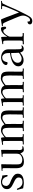

<svg xmlns="http://www.w3.org/2000/svg" viewBox="1860 -2444 785 4544"><g transform="rotate(-90 2252.0 -171.5)"><path d="M414 -143Q414 -98 394 -69.5Q374 -41 342 -26Q310 -11 272 -5Q234 1 198 1Q165 1 132.5 -6Q100 -13 67 -16Q60 -43 53.5 -70Q47 -97 39 -123Q38 -126 34.5 -137Q31 -148 31 -149Q31 -157 36 -160.5Q41 -164 48 -164Q55 -164 58 -159Q64 -152 68.5 -140Q73 -128 77 -119Q85 -103 91 -94.5Q97 -86 110 -73Q149 -32 207 -32Q239 -32 265.5 -39Q292 -46 308 -65.5Q324 -85 324 -122Q324 -154 304 -175.5Q284 -197 252.5 -214Q221 -231 186 -247Q151 -263 119.5 -282.5Q88 -302 68 -330Q48 -358 48 -398Q48 -447 73.5 -478Q99 -509 139 -524.5Q179 -540 222 -540Q250 -540 272.5 -533Q295 -526 320 -517Q328 -514 336 -513Q344 -512 352 -512Q357 -512 361 -512Q365 -512 369 -513Q372 -495 374.5 -476.5Q377 -458 379 -439Q380 -432 381.5 -422.5Q383 -413 383 -405Q383 -398 380 -390.5Q377 -383 368 -383Q361 -383 356.5 -384.5Q352 -386 349 -393Q344 -403 340.5 -414.5Q337 -426 333 -436Q320 -471 288 -492.5Q256 -514 219 -514Q172 -514 148 -486.5Q124 -459 124 -413Q124 -397 132.5 -382Q141 -367 152 -356Q173 -336 201.5 -325Q230 -314 256 -303Q290 -288 326.5 -267Q363 -246 388.5 -216Q414 -186 414 -143Z M1064 -27Q1064 -15 1046.5 -9Q1029 -3 1008 -1Q987 1 978 1Q944 1 924 -26Q904 -53 894 -82Q860 -39 809 -18Q758 3 703 3Q613 3 578.5 -43.5Q544 -90 544 -175Q544 -250 544.5 -325.5Q545 -401 546 -476Q546 -506 517 -506Q509 -506 501 -505Q493 -504 485 -504Q482 -504 480.5 -507.5Q479 -511 479 -513Q479 -524 489 -525Q524 -529 559.5 -530.5Q595 -532 630 -536Q638 -528 638 -516Q638 -491 637 -465Q636 -439 636 -413Q635 -352 634.5 -290.5Q634 -229 634 -167Q634 -148 635 -126.5Q636 -105 643 -87Q654 -59 684.5 -47.5Q715 -36 743 -36Q774 -36 805.5 -47.5Q837 -59 859.5 -81.5Q882 -104 885 -138Q887 -155 887.5 -172.5Q888 -190 888 -207L887 -479Q887 -492 878.5 -498Q870 -504 859 -504Q849 -504 839.5 -503Q830 -502 820 -502Q811 -502 811 -512Q811 -522 820 -523Q832 -525 845 -525.5Q858 -526 871 -527L940 -534Q947 -535 954.5 -536Q962 -537 969 -537Q974 -537 976 -531.5Q978 -526 978 -523Q975 -306 975 -90Q975 -65 986.5 -49Q998 -33 1025 -33Q1033 -33 1039.5 -35Q1046 -37 1053 -37Q1064 -37 1064 -27Z M1985 -13Q1985 1 1974 1Q1946 1 1917 -1Q1888 -3 1859 -3Q1830 -3 1800.5 -1Q1771 1 1742 1Q1738 1 1736.5 -4Q1735 -9 1735 -12Q1735 -21 1744.5 -23Q1754 -25 1765.5 -24Q1777 -23 1783 -23Q1797 -23 1806 -30Q1815 -37 1815 -51Q1815 -118 1816.5 -184Q1818 -250 1818 -316Q1818 -327 1818 -338Q1818 -349 1817 -360Q1816 -384 1814.5 -409.5Q1813 -435 1806 -457.5Q1799 -480 1782 -494Q1765 -508 1733 -508Q1710 -508 1682.5 -494.5Q1655 -481 1630 -463Q1605 -445 1588 -429Q1590 -415 1590 -400.5Q1590 -386 1590 -372Q1590 -343 1590.5 -313.5Q1591 -284 1591 -255Q1591 -204 1590.5 -153Q1590 -102 1590 -51Q1590 -36 1603 -30Q1616 -24 1629 -24Q1637 -24 1645.5 -25Q1654 -26 1661 -26Q1666 -26 1667.5 -21Q1669 -16 1669 -13Q1669 -8 1666 -3.5Q1663 1 1657 1Q1629 1 1600.5 -1Q1572 -3 1543 -3Q1515 -3 1486 -1Q1457 1 1428 1Q1424 1 1422 -4Q1420 -9 1420 -12Q1420 -20 1428 -23Q1436 -25 1447.5 -24Q1459 -23 1467 -23Q1481 -23 1490.5 -29.5Q1500 -36 1500 -51V-306Q1500 -327 1499.5 -358Q1499 -389 1495.5 -419.5Q1492 -450 1484 -468Q1477 -486 1460.5 -496Q1444 -506 1424 -506Q1398 -506 1371 -493Q1344 -480 1320 -461Q1296 -442 1279 -423V-52Q1279 -37 1290 -30.5Q1301 -24 1314 -24Q1322 -24 1330 -25.5Q1338 -27 1345 -27Q1349 -27 1350 -21.5Q1351 -16 1351 -14Q1351 -9 1348.5 -4.5Q1346 0 1340 0Q1321 0 1302 -1.5Q1283 -3 1264 -3Q1226 -3 1188 -1.5Q1150 0 1112 0Q1108 0 1106 -5Q1104 -10 1104 -13Q1104 -25 1114 -25Q1125 -25 1135 -24.5Q1145 -24 1155 -24Q1169 -24 1179 -30.5Q1189 -37 1189 -52Q1189 -153 1188.5 -254.5Q1188 -356 1188 -457Q1188 -468 1186 -479Q1184 -490 1173 -494Q1166 -497 1158 -497Q1145 -497 1132 -493.5Q1119 -490 1105 -490Q1096 -490 1096 -502Q1096 -510 1102 -512Q1107 -514 1113.5 -514.5Q1120 -515 1126 -516Q1149 -519 1172.5 -523.5Q1196 -528 1218 -533Q1226 -535 1235 -537Q1244 -539 1253 -539Q1265 -539 1269.5 -521.5Q1274 -504 1274.5 -484Q1275 -464 1275 -455Q1296 -473 1322 -492.5Q1348 -512 1377 -526Q1406 -540 1435 -540Q1486 -540 1521 -523Q1556 -506 1581 -459Q1603 -478 1631 -497.5Q1659 -517 1689.5 -530.5Q1720 -544 1750 -544Q1816 -544 1850.5 -525Q1885 -506 1897.5 -466.5Q1910 -427 1910 -365Q1910 -287 1909 -208.5Q1908 -130 1908 -51Q1908 -36 1921.5 -30Q1935 -24 1948 -24Q1956 -24 1963.5 -25Q1971 -26 1978 -26Q1982 -26 1983.5 -21Q1985 -16 1985 -13Z M2905 -13Q2905 1 2894 1Q2866 1 2837 -1Q2808 -3 2779 -3Q2750 -3 2720.5 -1Q2691 1 2662 1Q2658 1 2656.5 -4Q2655 -9 2655 -12Q2655 -21 2664.5 -23Q2674 -25 2685.5 -24Q2697 -23 2703 -23Q2717 -23 2726 -30Q2735 -37 2735 -51Q2735 -118 2736.5 -184Q2738 -250 2738 -316Q2738 -327 2738 -338Q2738 -349 2737 -360Q2736 -384 2734.5 -409.5Q2733 -435 2726 -457.5Q2719 -480 2702 -494Q2685 -508 2653 -508Q2630 -508 2602.5 -494.5Q2575 -481 2550 -463Q2525 -445 2508 -429Q2510 -415 2510 -400.5Q2510 -386 2510 -372Q2510 -343 2510.5 -313.5Q2511 -284 2511 -255Q2511 -204 2510.5 -153Q2510 -102 2510 -51Q2510 -36 2523 -30Q2536 -24 2549 -24Q2557 -24 2565.5 -25Q2574 -26 2581 -26Q2586 -26 2587.5 -21Q2589 -16 2589 -13Q2589 -8 2586 -3.5Q2583 1 2577 1Q2549 1 2520.5 -1Q2492 -3 2463 -3Q2435 -3 2406 -1Q2377 1 2348 1Q2344 1 2342 -4Q2340 -9 2340 -12Q2340 -20 2348 -23Q2356 -25 2367.5 -24Q2379 -23 2387 -23Q2401 -23 2410.5 -29.5Q2420 -36 2420 -51V-306Q2420 -327 2419.5 -358Q2419 -389 2415.5 -419.5Q2412 -450 2404 -468Q2397 -486 2380.5 -496Q2364 -506 2344 -506Q2318 -506 2291 -493Q2264 -480 2240 -461Q2216 -442 2199 -423V-52Q2199 -37 2210 -30.5Q2221 -24 2234 -24Q2242 -24 2250 -25.5Q2258 -27 2265 -27Q2269 -27 2270 -21.5Q2271 -16 2271 -14Q2271 -9 2268.5 -4.5Q2266 0 2260 0Q2241 0 2222 -1.5Q2203 -3 2184 -3Q2146 -3 2108 -1.5Q2070 0 2032 0Q2028 0 2026 -5Q2024 -10 2024 -13Q2024 -25 2034 -25Q2045 -25 2055 -24.5Q2065 -24 2075 -24Q2089 -24 2099 -30.5Q2109 -37 2109 -52Q2109 -153 2108.5 -254.5Q2108 -356 2108 -457Q2108 -468 2106 -479Q2104 -490 2093 -494Q2086 -497 2078 -497Q2065 -497 2052 -493.5Q2039 -490 2025 -490Q2016 -490 2016 -502Q2016 -510 2022 -512Q2027 -514 2033.5 -514.5Q2040 -515 2046 -516Q2069 -519 2092.5 -523.5Q2116 -528 2138 -533Q2146 -535 2155 -537Q2164 -539 2173 -539Q2185 -539 2189.5 -521.5Q2194 -504 2194.5 -484Q2195 -464 2195 -455Q2216 -473 2242 -492.5Q2268 -512 2297 -526Q2326 -540 2355 -540Q2406 -540 2441 -523Q2476 -506 2501 -459Q2523 -478 2551 -497.5Q2579 -517 2609.5 -530.5Q2640 -544 2670 -544Q2736 -544 2770.5 -525Q2805 -506 2817.5 -466.5Q2830 -427 2830 -365Q2830 -287 2829 -208.5Q2828 -130 2828 -51Q2828 -36 2841.5 -30Q2855 -24 2868 -24Q2876 -24 2883.5 -25Q2891 -26 2898 -26Q2902 -26 2903.5 -21Q2905 -16 2905 -13Z M3276 -117Q3272 -162 3271.5 -207.5Q3271 -253 3270 -299H3256Q3225 -299 3187.5 -289.5Q3150 -280 3116 -261Q3082 -242 3060.5 -213.5Q3039 -185 3039 -148Q3039 -100 3066 -75.5Q3093 -51 3139 -51Q3161 -51 3187 -61.5Q3213 -72 3237 -87Q3261 -102 3276 -117ZM3451 -53Q3451 -49 3450 -47Q3440 -25 3416.5 -13.5Q3393 -2 3370 -2Q3328 -2 3309.5 -26.5Q3291 -51 3280 -87Q3242 -52 3196 -28.5Q3150 -5 3097 -5Q3060 -5 3027.5 -19.5Q2995 -34 2975 -62Q2955 -90 2955 -130Q2955 -172 2976.5 -202.5Q2998 -233 3031.5 -254.5Q3065 -276 3103.5 -289.5Q3142 -303 3176 -310Q3199 -315 3223 -319Q3247 -323 3270 -327Q3270 -355 3267.5 -392Q3265 -429 3252 -453Q3239 -476 3217 -494Q3195 -512 3168 -512Q3122 -512 3096 -488Q3070 -464 3059 -420Q3058 -415 3057.5 -409.5Q3057 -404 3056 -399Q3055 -393 3048.5 -388.5Q3042 -384 3035 -384Q3016 -384 3000.5 -393Q2985 -402 2985 -423Q2985 -435 2989 -444Q3002 -475 3031 -495.5Q3060 -516 3095.5 -527Q3131 -538 3162 -538Q3216 -538 3260 -518Q3304 -498 3330.5 -459.5Q3357 -421 3357 -363Q3357 -298 3356.5 -232Q3356 -166 3360 -100Q3361 -78 3369 -61.5Q3377 -45 3402 -45Q3415 -45 3429.5 -51.5Q3444 -58 3448 -58Q3451 -58 3451 -53Z M3893 -445Q3893 -435 3885.5 -426.5Q3878 -418 3867 -418Q3852 -418 3845.5 -428Q3839 -438 3834.5 -451Q3830 -464 3821 -474Q3812 -484 3791 -484Q3787 -484 3783.5 -484Q3780 -484 3776 -483Q3759 -480 3739 -462Q3719 -444 3700.5 -419.5Q3682 -395 3670 -371Q3658 -347 3657 -331Q3656 -315 3656 -299.5Q3656 -284 3656 -269Q3656 -215 3656.5 -161Q3657 -107 3657 -54Q3657 -39 3669.5 -32.5Q3682 -26 3695 -26Q3705 -26 3715 -27Q3725 -28 3735 -28Q3740 -28 3742 -23.5Q3744 -19 3744 -15Q3744 1 3728 1Q3698 1 3668 -0.5Q3638 -2 3608 -2Q3577 -2 3545.5 0Q3514 2 3482 2Q3478 2 3476.5 -4Q3475 -10 3475 -14Q3475 -24 3483 -25Q3494 -27 3506 -26Q3518 -25 3528 -25Q3543 -25 3552.5 -31.5Q3562 -38 3563 -54Q3565 -86 3565.5 -119Q3566 -152 3566 -185V-282Q3565 -325 3565.5 -367.5Q3566 -410 3562 -452Q3561 -472 3551 -480.5Q3541 -489 3521 -489Q3513 -489 3504.5 -487.5Q3496 -486 3487 -486Q3479 -486 3479 -498Q3479 -505 3486 -508Q3496 -511 3507 -512.5Q3518 -514 3528 -515Q3555 -520 3582 -525Q3609 -530 3636 -537Q3645 -534 3649 -526Q3651 -522 3652 -504Q3653 -486 3653 -462.5Q3653 -439 3653 -418.5Q3653 -398 3653 -390Q3675 -425 3703 -460Q3731 -495 3767 -518Q3803 -541 3848 -541Q3872 -541 3879 -526Q3886 -511 3888 -491Q3890 -480 3891.5 -468Q3893 -456 3893 -445Z M4504 -527Q4504 -517 4497 -516Q4490 -515 4478.5 -515Q4467 -515 4455.5 -510Q4444 -505 4435 -487Q4386 -391 4345 -291Q4304 -191 4255 -95Q4226 -37 4197.5 21.5Q4169 80 4134 135Q4115 165 4089 183Q4063 201 4027 201Q3997 201 3972.5 188Q3948 175 3948 141Q3948 119 3964.5 104Q3981 89 4002 89Q4011 89 4020 92Q4014 104 4014 115Q4014 130 4025.5 138.5Q4037 147 4050 147Q4070 147 4086.5 135.5Q4103 124 4113 108Q4131 81 4143.5 48Q4156 15 4156 -17Q4156 -31 4154 -45Q4152 -59 4148 -72Q4142 -93 4134 -113.5Q4126 -134 4118 -154Q4105 -186 4092.5 -217Q4080 -248 4066 -279Q4047 -324 4028.5 -369.5Q4010 -415 3988 -458Q3985 -463 3982.5 -468Q3980 -473 3976 -478Q3971 -486 3963.5 -491.5Q3956 -497 3945 -497Q3938 -497 3930 -496Q3922 -495 3914 -495Q3909 -495 3906 -499.5Q3903 -504 3903 -508Q3903 -516 3912 -518Q3922 -521 3932.5 -522Q3943 -523 3953 -524Q3975 -528 3997 -532Q4019 -536 4041 -538Q4044 -539 4047 -539Q4050 -539 4053 -539Q4063 -539 4066.5 -533Q4070 -527 4074 -519Q4097 -469 4116 -416.5Q4135 -364 4154 -312Q4174 -263 4192 -213Q4210 -163 4229 -113Q4236 -126 4249.5 -156.5Q4263 -187 4280.5 -226.5Q4298 -266 4316 -309Q4334 -352 4349.5 -391Q4365 -430 4374.5 -458.5Q4384 -487 4384 -498Q4384 -511 4371 -513.5Q4358 -516 4342 -515Q4326 -514 4318 -514Q4314 -514 4311 -518Q4308 -522 4308 -526Q4308 -536 4318.5 -536.5Q4329 -537 4335 -537Q4352 -537 4370 -536.5Q4388 -536 4405 -536Q4428 -536 4450.5 -537Q4473 -538 4495 -538Q4500 -538 4502 -534.5Q4504 -531 4504 -527Z"/></g></svg>

Font: Kaisei Opti
Style: Regular
Weight: 400
Designer: Font-Kai, 金井和夫
Foundry: KAZUO KANAI
Version: Version 5.003